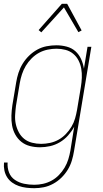

<svg xmlns="http://www.w3.org/2000/svg" viewBox="-22 -766 542 1009"><path d="M158 223Q137 223 116.5 220.5Q96 218 77 211.5Q58 205 42 193.5Q26 182 15.5 165.5Q5 149 1 129Q-3 109 -1 88H18Q16 116 25.5 140.5Q35 165 56.5 179.5Q78 194 104 199.5Q130 205 158 205Q181 205 204 200Q227 195 248.5 183.5Q270 172 287.5 154Q305 136 317.5 115Q330 94 337 71Q344 48 348 25L368 -100Q355 -76 336 -54.5Q317 -33 292.5 -18.5Q268 -4 241 2Q214 8 188 8Q161 8 135.5 1.5Q110 -5 90.5 -20.5Q71 -36 58.5 -58.5Q46 -81 41.5 -106.5Q37 -132 38 -159Q39 -186 43 -213L63 -333Q67 -358 75 -383Q83 -408 97 -431Q111 -454 130.5 -473Q150 -492 173.5 -505Q197 -518 223 -523Q249 -528 274 -528Q302 -528 328.5 -521Q355 -514 374 -497Q393 -480 404 -456Q415 -432 419 -405L438 -520H458L367 28Q363 53 355.5 78Q348 103 334 126Q320 149 300.5 168Q281 187 257 200Q233 213 208 218Q183 223 158 223ZM194 -10Q217 -10 240.5 -15Q264 -20 285 -31.5Q306 -43 323.5 -61Q341 -79 353.5 -100Q366 -121 372.5 -143.5Q379 -166 383 -189L403 -309Q407 -333 408 -357.5Q409 -382 405 -405Q401 -428 390.5 -448.5Q380 -469 362.5 -483.5Q345 -498 322 -504Q299 -510 275 -510Q252 -510 228 -505Q204 -500 183 -488.5Q162 -477 144 -459Q126 -441 113.5 -420Q101 -399 93.5 -376Q86 -353 82 -330L62 -210Q59 -186 57.5 -161.5Q56 -137 61 -114Q66 -91 77 -70.5Q88 -50 105.5 -36Q123 -22 146.5 -16Q170 -10 194 -10ZM195 -596 181 -608 303 -746H331L407 -606L390 -597L314 -727Z"/></svg>

Font: Iosevka Curly Thin
Style: Italic
Weight: 100
Italic angle: -9°
Monospace: yes
Designer: Belleve Invis
Foundry: Belleve Invis
Version: Version 22.1.2; ttfautohint (v1.8.4)